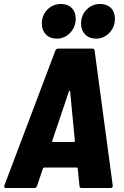

<svg xmlns="http://www.w3.org/2000/svg" viewBox="-20 -944 623 964"><path d="M379 -11 370 -99Q369 -103 366 -103H202Q199 -103 196 -99L166 -11Q163 0 152 0H10Q-2 0 2 -13L258 -690Q262 -700 273 -700H443Q454 -700 455 -690L546 -13V-11Q546 0 534 0H390Q379 0 379 -11ZM247 -231H350Q356 -231 356 -237L332 -485Q332 -489 330 -489Q328 -489 326 -485L242 -236Q241 -231 247 -231ZM387 -825Q387 -868 415 -896Q443 -924 483 -924Q517 -924 537 -904Q557 -884 557 -850Q557 -808 529 -779Q501 -750 462 -750Q428 -750 407.5 -771Q387 -792 387 -825ZM190 -825Q190 -868 218 -896Q246 -924 286 -924Q320 -924 340 -904Q360 -884 360 -850Q360 -808 332 -779Q304 -750 265 -750Q231 -750 210.5 -771Q190 -792 190 -825Z"/></svg>

Font: Barlow Semi Condensed ExtraBold
Style: Italic
Weight: 800
Width: 4
Italic angle: -7°
Designer: Jeremy Tribby
Foundry: Tribby Type
Version: Version 1.408